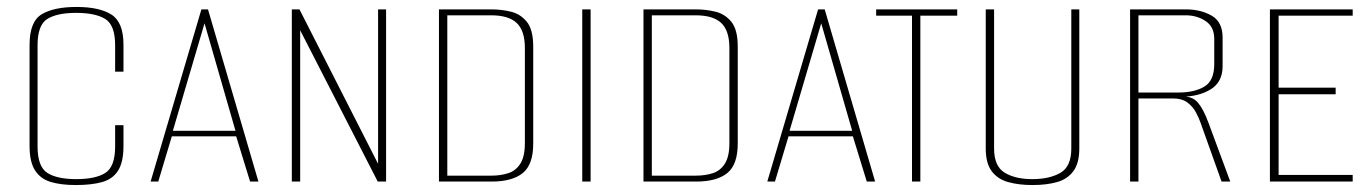

<svg xmlns="http://www.w3.org/2000/svg" viewBox="-20 -522 3935 552"><path d="M198 10Q155 10 125.5 1Q96 -8 80.5 -32.5Q65 -57 65 -102V-393Q65 -460 100 -481Q135 -502 200 -502Q266 -502 300.5 -480Q335 -458 335 -393V-316H311V-392Q311 -450 282.5 -467.5Q254 -485 199 -485Q144 -485 116 -467.5Q88 -450 88 -392V-101Q88 -43 116 -25Q144 -7 199 -7Q255 -7 283 -25Q311 -43 311 -101V-162H335V-102Q335 -56 319.5 -31.5Q304 -7 273.5 1.5Q243 10 198 10Z M413 0 559 -495H578L723 0H699L659 -130H474L435 0ZM477 -146H657L568 -455Z M819 0V-495H841L1067 -51V-495H1090V0H1066L843 -435V0Z M1242 0V-495H1394Q1421 -495 1448.5 -488.5Q1476 -482 1494.5 -459.5Q1513 -437 1513 -388V-109Q1513 -49 1483 -24.5Q1453 0 1393 0ZM1266 -17H1392Q1419 -17 1441 -24Q1463 -31 1476 -51.5Q1489 -72 1489 -110V-384Q1489 -434 1465.5 -456Q1442 -478 1392 -478H1266Z M1654 0V-495H1678V0Z M1830 0V-495H1982Q2009 -495 2036.5 -488.5Q2064 -482 2082.5 -459.5Q2101 -437 2101 -388V-109Q2101 -49 2071 -24.5Q2041 0 1981 0ZM1854 -17H1980Q2007 -17 2029 -24Q2051 -31 2064 -51.5Q2077 -72 2077 -110V-384Q2077 -434 2053.5 -456Q2030 -478 1980 -478H1854Z M2186 0 2332 -495H2351L2496 0H2472L2432 -130H2247L2208 0ZM2250 -146H2430L2341 -455Z M2602 0V-477H2499V-495H2732V-477H2626V0Z M2948 10Q2909 10 2878.5 1.5Q2848 -7 2831 -30Q2814 -53 2814 -95V-495H2838V-95Q2838 -44 2868.5 -25.5Q2899 -7 2948 -7Q2997 -7 3028.5 -25Q3060 -43 3060 -95V-495H3083V-95Q3083 -53 3066 -30Q3049 -7 3019 1.5Q2989 10 2948 10Z M3229 0V-495H3390Q3432 -495 3463.5 -477Q3495 -459 3495 -414V-332Q3495 -286 3460.5 -265Q3426 -244 3376 -244V-245Q3408 -246 3424 -227Q3440 -208 3454 -170L3517 0H3492L3432 -168Q3427 -183 3418 -199.5Q3409 -216 3393.5 -227.5Q3378 -239 3352 -239H3253V0ZM3253 -256H3368Q3414 -256 3442.5 -273Q3471 -290 3471 -338V-410Q3471 -445 3446 -461.5Q3421 -478 3389 -478H3253Z M3631 0V-495H3869V-477H3656V-270H3820V-251H3656V-19H3869V0Z"/></svg>

Font: Alumni Sans SC Thin
Style: Regular
Weight: 100
Designer: Robert E. Leuschke
Foundry: Robert E. Leuschke
Version: Version 1.018